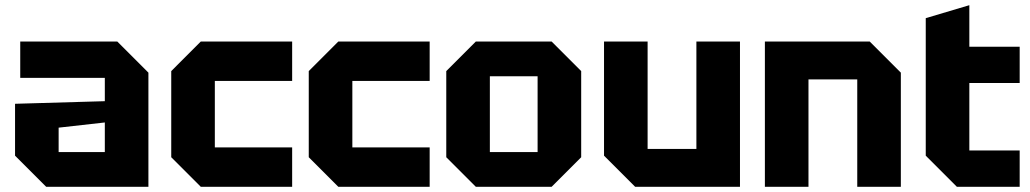

<svg xmlns="http://www.w3.org/2000/svg" viewBox="-20 -720 3970 740"><path d="M38 -120V-320L384 -330V-420H58V-560H432L552 -440V0H158ZM206 -228V-134H384V-248Z M640 -114V-446L754 -560H1106V-408H808V-152H1106V0H754Z M1170 -114V-446L1284 -560H1636V-408H1338V-152H1636V0H1284Z M1700 -114V-446L1814 -560H2106L2220 -446V-114L2106 0H1814ZM1868 -134H2052V-426H1868Z M2832 -560V0H2428L2308 -120V-560H2476V-146H2664V-560Z M2928 0V-560H3332L3452 -440V0H3284V-414H3096V0Z M3548 -650 3716 -700V-540H3910V-400H3716V-140H3910V0H3668L3548 -120Z"/></svg>

Font: Tektur
Style: Bold
Weight: 700
Designer: Adam Jagosz
Foundry: Adam Jagosz
Version: Version 1.005;gftools[0.9.30]